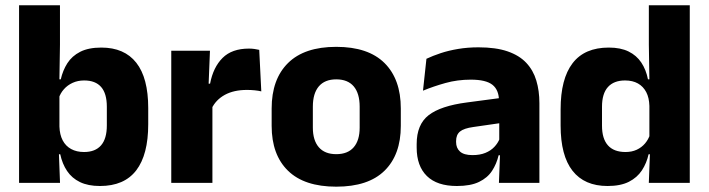

<svg xmlns="http://www.w3.org/2000/svg" viewBox="-20 -680 2636 714"><path d="M351.7 11.7Q307.5 11.7 277.4 -2.9Q247.3 -17.5 229.4 -44.2Q211.6 -70.8 204 -106.4H164.5L201 -209.4Q202 -179.2 213.1 -158Q224.2 -136.9 244.5 -125.8Q264.8 -114.7 292.6 -114.7Q334.3 -114.7 355.8 -139.5Q377.3 -164.2 377.3 -213.5V-283.1Q377.3 -332.2 356.1 -356.5Q334.9 -380.8 293 -380.8Q269.3 -380.8 250.1 -372Q230.9 -363.2 217.7 -348.2Q204.4 -333.3 198.5 -314.5L163.8 -385H206Q213.5 -418.1 230.5 -444.9Q247.6 -471.7 278.3 -487.4Q309.1 -503.1 356.7 -503.1Q442.5 -503.1 486.8 -446.7Q531.2 -390.3 531.2 -278.2V-218.1Q531.2 -104.7 486.6 -46.5Q442 11.7 351.7 11.7ZM203.2 0H50.9V-660.3H203V-513.7L200.5 -356.1L201 -342.6V-154.2L198.5 -124.3Z M766.9 -276 725 -368.9H761.2Q772.9 -430 807.7 -464.6Q842.4 -499.3 905.8 -499.3Q916.9 -499.3 926.2 -497.9Q935.6 -496.5 944 -494.6L951.7 -340.2Q941.1 -342.8 927 -344.2Q912.9 -345.6 898.5 -345.6Q849.5 -345.6 816.1 -327.3Q782.7 -309 766.9 -276ZM769.9 0H616.9V-491.4H760.8L754.5 -334.7L769.9 -332.5Z M1230.4 14.2Q1111.7 14.2 1050.9 -45.2Q990.2 -104.6 990.2 -211.9V-276.5Q990.2 -385.4 1051.1 -445.6Q1112 -505.8 1230.4 -505.8Q1349.2 -505.8 1409.9 -445.6Q1470.5 -385.4 1470.5 -276.5V-211.9Q1470.5 -104.6 1410 -45.2Q1349.6 14.2 1230.4 14.2ZM1230.4 -106.7Q1273.2 -106.7 1295.3 -132.3Q1317.5 -157.9 1317.5 -205.5V-283.2Q1317.5 -332.8 1295.3 -358.9Q1273.2 -384.9 1230.4 -384.9Q1188 -384.9 1165.7 -358.9Q1143.4 -332.8 1143.4 -283.2V-205.5Q1143.4 -157.9 1165.7 -132.3Q1188 -106.7 1230.4 -106.7Z M1985.9 0H1835.4L1840.1 -123L1836.6 -130.7V-284L1835.7 -303.9Q1835.7 -345.1 1811.5 -364.5Q1787.3 -383.8 1730.8 -383.8Q1681.3 -383.8 1636.8 -371.4Q1592.3 -359 1553 -342.8L1565.8 -461.4Q1589.3 -472.5 1618.7 -482.3Q1648.2 -492.1 1683.6 -498Q1718.9 -504 1759.4 -504Q1824 -504 1867.6 -489Q1911.1 -474 1937 -446.4Q1963 -418.8 1974.4 -380.6Q1985.9 -342.5 1985.9 -296.4ZM1679 11.7Q1605.4 11.7 1567.5 -25.4Q1529.5 -62.6 1529.5 -131V-144.3Q1529.5 -217.1 1574.1 -251.7Q1618.8 -286.3 1716.3 -299L1848.3 -316.5L1857.3 -224.6L1740.3 -207.7Q1704.8 -202.8 1690.5 -190.8Q1676.1 -178.8 1676.1 -155.4V-151.8Q1676.1 -129.5 1690.6 -116.4Q1705.1 -103.2 1737.1 -103.2Q1765 -103.2 1785.1 -111.5Q1805.3 -119.8 1818.4 -133.8Q1831.6 -147.7 1838.1 -164.4L1859.6 -102.7H1834.3Q1826.6 -70.3 1809.7 -44.5Q1792.8 -18.6 1761.4 -3.5Q1730.1 11.7 1679 11.7Z M2239.3 11.7Q2153.5 11.7 2109.1 -44.9Q2064.8 -101.4 2064.8 -213.2V-273.3Q2064.8 -386.8 2109.3 -444.9Q2153.8 -503.1 2244 -503.1Q2287.8 -503.1 2317.5 -488.5Q2347.2 -473.9 2364.8 -447.5Q2382.5 -421.1 2389.6 -385H2431.2L2394.9 -286.2Q2394.1 -316.4 2383.2 -337.4Q2372.2 -358.4 2352.4 -369.6Q2332.6 -380.8 2304.5 -380.8Q2262.7 -380.8 2240.7 -356.3Q2218.7 -331.8 2218.7 -283.1V-212.6Q2218.7 -164.1 2240.8 -139.4Q2262.8 -114.7 2306.3 -114.7Q2329.6 -114.7 2347.9 -123.2Q2366.1 -131.7 2378.7 -146.5Q2391.3 -161.4 2397.5 -180.3L2434.8 -106.4H2392Q2384.7 -73.5 2367.2 -46.6Q2349.6 -19.7 2318.7 -4Q2287.7 11.7 2239.3 11.7ZM2545.1 0H2392.8L2397.5 -124.3L2394.9 -150.7V-349.5L2395.1 -371L2392.9 -513.7V-660.3H2545.1Z"/></svg>

Font: Anek Devanagari Medium
Style: Regular
Weight: 500
Designer: Kailash Malviya (Devanagari) & Yesha Goshar (Latin)
Foundry: Ek Type
Version: Version 1.003